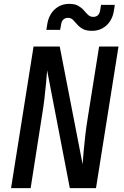

<svg xmlns="http://www.w3.org/2000/svg" viewBox="-20 -970 640 990"><path d="M37 0 153 -730H288L406 -123Q408 -151 411.5 -191Q415 -231 420 -274Q425 -317 431 -353L491 -730H591L475 0H340L223 -607Q221 -580 217.5 -541.5Q214 -503 209 -461Q204 -419 198 -383L138 0ZM454 -811Q424 -811 406.5 -821Q389 -831 378 -844Q367 -857 356.5 -867.5Q346 -878 330 -878Q316 -878 306.5 -869Q297 -860 295 -843L290 -816H219L224 -847Q232 -894 262.5 -922Q293 -950 337 -950Q367 -950 384.5 -939.5Q402 -929 413 -916Q424 -903 434.5 -893Q445 -883 461 -883Q490 -883 496 -915L501 -945H572L567 -913Q559 -866 528.5 -838.5Q498 -811 454 -811Z"/></svg>

Font: NKDuy Mono SemiBold
Style: Italic
Weight: 600
Italic angle: -9°
Monospace: yes
Designer: NKDuy
Foundry: NKDuy
Version: Version 2.251; ttfautohint (v1.8.4.7-5d5b)